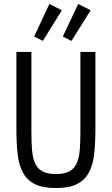

<svg xmlns="http://www.w3.org/2000/svg" viewBox="-20 -940 568 972"><path d="M197 -733 153 -755 230 -920 293 -888ZM342 -733 298 -755 376 -920 439 -888ZM139 -677V-271Q139 -221 142 -182.5Q145 -144 156.5 -116Q168 -88 193 -73.5Q218 -59 263 -59Q308 -59 333 -73.5Q358 -88 369.5 -116Q381 -144 384 -182.5Q387 -221 387 -271V-677H463V-290Q463 -214 456.5 -158Q450 -102 428.5 -64Q407 -26 367.5 -7Q328 12 263 12Q198 12 158.5 -7Q119 -26 97.5 -64Q76 -102 69.5 -158Q63 -214 63 -290V-677Z"/></svg>

Font: PlemolJP
Style: Regular
Weight: 400
Monospace: yes
Version: v2.0.4; ttfautohint (v1.8.4.7-5d5b-dirty) -l 6 -r 45 -G 200 